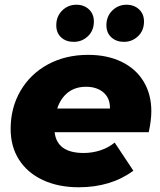

<svg xmlns="http://www.w3.org/2000/svg" viewBox="-20 -783 678 812"><path d="M609 -224H211Q221 -136 334 -136Q370 -136 404 -147Q438 -158 465 -180L544 -61Q449 9 313 9Q227 9 161.5 -21.5Q96 -52 60.5 -107.5Q25 -163 25 -238Q25 -327 66.5 -398.5Q108 -470 182.5 -510.5Q257 -551 353 -551Q434 -551 494.5 -521.5Q555 -492 587.5 -438Q620 -384 620 -313Q620 -274 609 -224ZM222 -324H445Q446 -367 418 -391.5Q390 -416 344 -416Q298 -416 267 -391.5Q236 -367 222 -324ZM218 -676Q218 -714 243 -738.5Q268 -763 303 -763Q335 -763 356 -743.5Q377 -724 377 -692Q377 -654 352 -630Q327 -606 292 -606Q259 -606 238.5 -625Q218 -644 218 -676ZM430 -676Q430 -714 455 -738.5Q480 -763 515 -763Q547 -763 568 -743.5Q589 -724 589 -692Q589 -654 564 -630Q539 -606 504 -606Q472 -606 451 -625Q430 -644 430 -676Z"/></svg>

Font: Idrija
Style: Italic
Weight: 800
Italic angle: -11.3°
Designer: Julieta Ulanovsky
Foundry: Julieta Ulanovsky
Version: Version 7.200